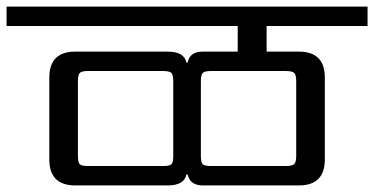

<svg xmlns="http://www.w3.org/2000/svg" viewBox="-40 -642 1138 584"><path d="M829 -426H602Q582 -426 576.5 -420Q571 -414 571 -395V-168Q571 -148 576.5 -142.5Q582 -137 602 -137H829Q849 -137 855 -143Q861 -149 861 -168V-395Q861 -414 855 -420Q849 -426 829 -426ZM487 -168V-395Q487 -414 481.5 -420Q476 -426 456 -426H228Q208 -426 202.5 -420Q197 -414 197 -395V-168Q197 -148 202.5 -142.5Q208 -137 228 -137H456Q476 -137 481.5 -142.5Q487 -148 487 -168ZM1078 -563H771V-485H869Q948 -485 948 -406V-157Q948 -78 869 -78H577Q538 -78 531 -111H527Q520 -78 470 -78H189Q110 -78 110 -157V-406Q110 -485 189 -485H470Q520 -485 527 -452H531Q537 -485 577 -485H683V-563H-20V-622H1078Z"/></svg>

Font: Sarpanch
Style: Regular
Weight: 400
Designer: Manushi Parikh (Devanagari and Latin), Jyotish Sonowal (Devanagari)
Foundry: Indian Type Foundry
Version: Version 2.004;PS 1.0;hotconv 1.0.78;makeotf.lib2.5.61930; tt